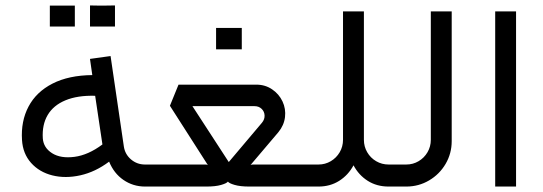

<svg xmlns="http://www.w3.org/2000/svg" viewBox="-20 -685 1995 705"><path d="M511.7 0H536.8V-80.9H511.3Q482.5 -81.2 460.6 -100Q438.8 -118.9 434.7 -147.5L386 -479.2L310.4 -468.7L318.9 -409.3Q232.5 -408.5 172.9 -378.1Q113.2 -347.6 84.8 -293.8Q56.4 -240.1 60.8 -171Q63.8 -121 94 -87Q124.2 -53.1 172.2 -41Q220.2 -29 275.2 -41.3Q330.2 -53.6 380.7 -91.5Q398.3 -48.3 433.3 -24.3Q468.4 -0.3 511.7 0ZM356.1 -154.6Q304.1 -115.7 253.6 -109.1Q203 -102.5 171.5 -122.3Q139.9 -142.2 137.2 -176.6Q134 -227 155.1 -262.7Q176.1 -298.3 220.4 -316.7Q264.7 -335.1 329.4 -333.3ZM254.8 -587.6Q254.8 -611 254.8 -626.3Q254.8 -641.6 254.8 -664.5Q233.2 -664.5 220.1 -664.5Q207.1 -664.5 192.3 -664.5Q181 -664.5 163 -664.5Q163 -641.6 163 -626.3Q163 -611 163 -587.6Q163 -587.6 180.1 -587.6Q197.2 -587.6 225.1 -587.6Q225.1 -587.6 254.8 -587.6ZM402.2 -587.6Q402.2 -611 402.2 -626.3Q402.2 -642 402.2 -665Q380.7 -664.5 367.4 -664.5Q354.1 -664.5 339.3 -664.5Q328.5 -665 310.5 -665Q310.5 -642 310.5 -626.3Q310.5 -611 310.5 -587.6Q310.5 -587.6 327.4 -587.6Q344.2 -587.6 372.1 -587.6Q372.1 -587.6 402.2 -587.6Z M914.8 -295.2Q930.4 -295.2 940.7 -285.3Q950.9 -275.5 951.5 -261Q952.1 -246.6 941.7 -234.1L820 -90L686.6 -295.2ZM536.9 0H737.9Q771.1 0 791.6 -5.9Q812.2 -11.8 816.9 -18.2Q821.2 -11.9 841.6 -6Q862 0 895.6 0H1105.3V-80.9H910.7Q908.4 -80.9 904.7 -80.5Q901 -80 899.5 -78.6L1002.3 -199.8Q1022.9 -224.9 1026.5 -255.1Q1030.1 -285.3 1017.3 -312.6Q1004.5 -339.9 979.1 -357Q953.8 -374.2 921.2 -374.2H635.5L603.9 -296.6L743.3 -78.8Q741.2 -80.9 734.1 -80.9H536.9Q519 -72.1 512.3 -56.3Q505.5 -40.5 512.3 -24.7Q519 -8.9 536.9 0ZM867.8 -503.8Q867.8 -527.6 867.8 -543.4Q867.8 -559.1 867.8 -582.5Q845.8 -582.5 832.1 -582.5Q818.3 -582.5 803.5 -582.5Q791.8 -582.5 773.4 -582.5Q773.4 -559.1 773.4 -543.4Q773.4 -527.6 773.4 -503.8Q773.4 -503.8 790.9 -503.8Q808.5 -503.8 837.2 -503.8Q837.2 -503.8 867.8 -503.8Z M1105.2 0H1149.5Q1192.2 0 1225.5 -21Q1258.8 -42.1 1278.1 -78Q1297.1 -42.1 1330.3 -21Q1363.5 0 1406.9 0H1427.4V-80.9H1406.9Q1381.9 -80.9 1361.2 -93.1Q1340.4 -105.2 1328.3 -126.1Q1316.2 -146.9 1316.2 -171.6V-643.2H1239.5V-171.6Q1239.5 -146.9 1227.4 -126.1Q1215.2 -105.2 1194.6 -93.1Q1174 -80.9 1149.5 -80.9H1105.2Q1087.4 -72.1 1080.6 -56.3Q1073.9 -40.5 1080.6 -24.7Q1087.4 -8.9 1105.2 0Z M1427.6 0H1471.9Q1517.3 0 1555.5 -22.5Q1593.8 -45 1616.2 -83.2Q1638.6 -121.5 1638.6 -166.7V-643.2H1561.9V-171.6Q1561.9 -146.9 1549.8 -126.1Q1537.6 -105.2 1517 -93.1Q1496.4 -80.9 1471.9 -80.9H1427.6Q1409.8 -72.1 1403 -56.3Q1396.3 -40.5 1403 -24.7Q1409.8 -8.9 1427.6 0Z M1798.3 0H1874.9V-643.2H1798.3Z"/></svg>

Font: Arad-VF Thin Dots1
Style: Regular
Weight: 100
Designer: Mohammad Darvishi
Version: Version 1.000;August 30, 2024;FontCreator 15.0.0.2992 64-bit